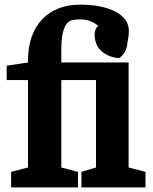

<svg xmlns="http://www.w3.org/2000/svg" viewBox="-20 -810 661 830"><path d="M9 -526V-464H101V-86L28 -67V0H317V-67L245 -86V-464H395V-86L332 -67V0H609V-67L536 -86V-540H245V-590Q245 -640 251.5 -667.5Q258 -695 269 -708Q280 -721 294.5 -723.5Q309 -726 325 -726Q351 -726 369.5 -719Q388 -712 405 -698Q397 -692 393 -682.5Q389 -673 389 -663Q389 -639 396.5 -620Q404 -601 421 -587Q437 -574 457 -566.5Q477 -559 497 -559Q517 -577 522 -590.5Q527 -604 529 -609Q530 -623 533.5 -639.5Q537 -656 537 -678Q537 -703 522 -724Q507 -745 479.5 -759.5Q452 -774 413 -782Q374 -790 326 -790Q274 -790 232.5 -773.5Q191 -757 161.5 -725.5Q132 -694 116.5 -649.5Q101 -605 101 -550V-540Z"/></svg>

Font: GradeGX
Style: Regular
Weight: 100
Width: 1
Designer: Adam Twardoch
Foundry: Adam Twardoch
Version: Version 2.002; DEVELOPMENT